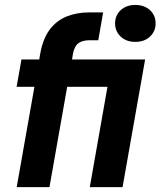

<svg xmlns="http://www.w3.org/2000/svg" viewBox="-20 -771 661 791"><path d="M48.8 0 121.8 -413.4H48.4L68.4 -526H141.8L145.5 -549.2Q156.9 -611.8 184.8 -649.1Q212.8 -686.3 254.7 -703.2Q296.6 -720 349.6 -720H404.9L384.9 -605.2H350.2Q318.5 -605.2 302.4 -592.6Q286.3 -579.9 280.5 -549.5L276.8 -526H577.9L484.9 0H349.9L422.8 -413.4H256.8L183.8 0ZM537.3 -598.4Q500.6 -598.4 477.3 -620.2Q454.1 -642 454.1 -674.6Q454.1 -707.8 477.3 -729.2Q500.6 -750.6 537.3 -750.6Q574.6 -750.6 597.9 -729.2Q621.1 -707.8 621.1 -674.6Q621.1 -642 597.9 -620.2Q574.6 -598.4 537.3 -598.4Z"/></svg>

Font: DM Sans 9pt
Style: Italic
Weight: 400
Italic angle: -10°
Designer: Colophon Foundry, Jonny Pinhorn
Foundry: Colophon Foundry
Version: Version 4.004